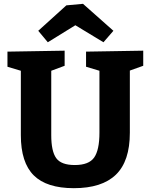

<svg xmlns="http://www.w3.org/2000/svg" viewBox="-20 -971 787 1004"><path d="M729 -627 659 -602V-277Q659 -128 586 -57.5Q513 13 366 13Q224 13 156.5 -54Q89 -121 89 -264V-601L19 -622V-701L318 -706V-627L248 -601V-264Q248 -180 274 -144Q300 -108 371 -108Q445 -108 472.5 -147.5Q500 -187 500 -277V-601L430 -622V-701L729 -706ZM573 -810 521 -750 374 -839 230 -750 180 -810 327 -943 414 -951Z"/></svg>

Font: Bitter Pro OGT
Style: Bold
Weight: 700
Designer: Sol Matas, and Bitter project Authors
Foundry: Sol Matas
Version: Version 2.110